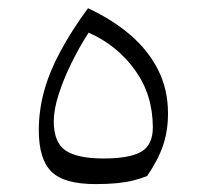

<svg xmlns="http://www.w3.org/2000/svg" viewBox="-20 -452 509 476"><path d="M199.7 -371.1Q270.5 -339.8 314.7 -278.3Q358.9 -216.8 358.9 -136.2Q358.9 -92.3 329.8 -75.7Q300.8 -59.1 236.8 -59.1Q171.9 -59.1 142.6 -78.9Q113.3 -98.6 113.3 -151.4Q113.3 -180.2 125.5 -218.3Q137.7 -256.3 157.5 -296.4Q177.2 -336.4 199.7 -371.1ZM216.8 4.4Q246.1 4.4 269 2.2Q292 0 310.5 -4.6Q329.1 -9.3 344.7 -15.6Q371.6 -54.7 384 -90.8Q396.5 -127 396.5 -170.9Q396.5 -230.5 371.8 -279.1Q347.2 -327.6 302.7 -365.7Q258.3 -403.8 198.2 -431.6Q157.7 -376.5 130.4 -325.9Q103 -275.4 89.6 -227.1Q76.2 -178.7 76.2 -128.9Q76.2 -57.6 107.4 -26.6Q138.7 4.4 216.8 4.4Z"/></svg>

Font: Pinar VF
Style: Regular
Weight: 300
Designer: Amin Abedi
Version: Version 2.000